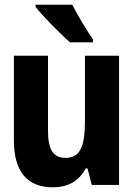

<svg xmlns="http://www.w3.org/2000/svg" viewBox="-20 -786 570 816"><path d="M278 -606H375V-619C352 -651 308 -724 287 -766H131V-757C159 -720 240 -638 278 -606ZM204 10C270 10 316 -17 344 -70H352L370 0H486V-549H341V-274C341 -168 323 -115 259 -115C204 -115 184 -153 184 -231V-549H39V-189C39 -56 97 10 204 10Z"/></svg>

Font: Noto Sans Mono Condensed ExtraBold
Style: Regular
Weight: 800
Width: 3
Designer: Monotype Design Team
Foundry: Monotype Imaging Inc.
Version: Version 2.014